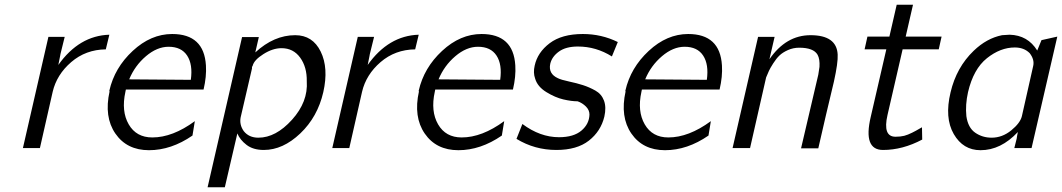

<svg xmlns="http://www.w3.org/2000/svg" viewBox="-20 -627 4497 813"><path d="M77 0 185 -471H254L236 -398Q236 -397 234.5 -389.5Q233 -382 232 -377L227 -352Q315 -476 443 -480L428 -418Q343 -417 281.5 -364Q220 -311 203 -238L149 0Z M444 -240 443 -241Q443 -242 443 -243Q465 -340 542 -411.5Q619 -483 709 -483Q844 -483 852 -350Q855 -303 842 -248H513Q513 -246 512 -243Q511 -240 511 -238Q493 -156 525 -100.5Q557 -45 625 -45Q711 -45 805 -114L795 -53Q705 9 611 9Q517 9 468.5 -61.5Q420 -132 444 -240ZM527 -291 788 -289Q797 -354 772.5 -391.5Q748 -429 694 -429Q645 -429 598 -389Q551 -349 527 -291Z M859 166 1005 -470H1076L1061 -405Q1140 -478 1230 -478Q1304 -478 1338 -408.5Q1372 -339 1349 -237Q1325 -132 1251.5 -62Q1178 8 1097 8Q1052 8 1024 -13.5Q996 -35 985 -62L932 166ZM1050 -349Q1050 -348 1049 -346.5Q1048 -345 1047 -344V-340V-337L999 -130Q993 -99 1012 -72Q1034 -44 1074 -44Q1148 -44 1216.5 -120Q1285 -196 1279 -283Q1280 -343 1251 -383Q1222 -423 1172 -423Q1135 -423 1095.5 -398Q1056 -373 1050 -349Z M1387 0 1495 -471H1564L1546 -398Q1546 -397 1544.5 -389.5Q1543 -382 1542 -377L1537 -352Q1625 -476 1753 -480L1738 -418Q1653 -417 1591.5 -364Q1530 -311 1513 -238L1459 0Z M1754 -240 1753 -241Q1753 -242 1753 -243Q1775 -340 1852 -411.5Q1929 -483 2019 -483Q2154 -483 2162 -350Q2165 -303 2152 -248H1823Q1823 -246 1822 -243Q1821 -240 1821 -238Q1803 -156 1835 -100.5Q1867 -45 1935 -45Q2021 -45 2115 -114L2105 -53Q2015 9 1921 9Q1827 9 1778.5 -61.5Q1730 -132 1754 -240ZM1837 -291 2098 -289Q2107 -354 2082.5 -391.5Q2058 -429 2004 -429Q1955 -429 1908 -389Q1861 -349 1837 -291Z M2167 -39 2192 -102Q2267 -46 2347 -46Q2409 -46 2442 -74Q2475 -102 2476 -142Q2476 -161 2461 -176Q2446 -191 2426 -198Q2400 -198 2365.5 -206Q2331 -214 2293.5 -237Q2256 -260 2246 -294Q2237 -319 2244 -349Q2256 -405 2307.5 -444Q2359 -483 2448 -483Q2527 -483 2596 -449L2571 -388Q2504 -430 2427 -430Q2376 -430 2346.5 -408.5Q2317 -387 2310 -357Q2301 -315 2342 -296Q2356 -289 2389 -282Q2422 -275 2448.5 -266.5Q2475 -258 2501 -243.5Q2527 -229 2537.5 -201Q2548 -173 2539 -133Q2524 -71 2473.5 -31.5Q2423 8 2336 8Q2244 8 2167 -39Z M2629 -240 2628 -241Q2628 -242 2628 -243Q2650 -340 2727 -411.5Q2804 -483 2894 -483Q3029 -483 3037 -350Q3040 -303 3027 -248H2698Q2698 -246 2697 -243Q2696 -240 2696 -238Q2678 -156 2710 -100.5Q2742 -45 2810 -45Q2896 -45 2990 -114L2980 -53Q2890 9 2796 9Q2702 9 2653.5 -61.5Q2605 -132 2629 -240ZM2712 -291 2973 -289Q2982 -354 2957.5 -391.5Q2933 -429 2879 -429Q2830 -429 2783 -389Q2736 -349 2712 -291Z M3082 0 3190 -471H3260L3238 -376Q3308 -478 3412 -478Q3523 -478 3527 -396Q3529 -362 3511 -281Q3477 -140 3445 1H3372L3445 -311Q3449 -336 3450 -344Q3452 -377 3442 -395Q3425 -425 3364 -425Q3339 -425 3316.5 -415Q3294 -405 3280.5 -392Q3267 -379 3254 -358.5Q3241 -338 3236 -327Q3231 -316 3224 -299L3156 0Z M3641 -418 3653 -472H3746L3777 -607H3846L3815 -472H3967L3955 -418H3802L3738 -140Q3717 -48 3772 -48Q3793 -48 3809 -52Q3824 -56 3842 -65Q3860 -74 3871.5 -81Q3883 -88 3884 -88Q3884 -80 3884.5 -62Q3885 -44 3885 -36Q3802 8 3719 8Q3634 8 3667 -132L3733 -418Z M4005 -236Q4030 -342 4103 -412Q4158 -465 4223 -478Q4245 -480 4255 -480Q4332 -478 4372 -413L4390 -457L4457 -472L4348 0H4275L4285 -40Q4285 -41 4287 -53L4290 -68Q4218 9 4132 9Q4058 9 4018.5 -59.5Q3979 -128 4005 -236ZM4079 -237Q4067 -183 4072 -135Q4079 -86 4109.5 -65Q4140 -44 4179 -44Q4224 -44 4262 -75Q4300 -106 4307 -135L4355 -348Q4361 -375 4340 -402Q4316 -426 4277 -426Q4216 -426 4159 -380.5Q4102 -335 4079 -237Z"/></svg>

Font: Coval
Style: ExtraLight Italic
Weight: 200
Foundry: Context Ltd
Version: Version 001.000